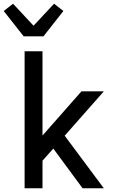

<svg xmlns="http://www.w3.org/2000/svg" viewBox="-28 -1010 648 1030"><path d="M99 -815 -8 -951 42 -990 152 -872 262 -990 312 -951 205 -815ZM104 0V-735H200V-283L409 -520H529L319 -282L529 0H415L258 -213L200 -148V0Z"/></svg>

Font: Iosevka Fixed Medium Extended
Style: Regular
Weight: 500
Width: 7
Monospace: yes
Designer: Belleve Invis
Foundry: Belleve Invis
Version: Version 24.1.1; ttfautohint (v1.8.4)